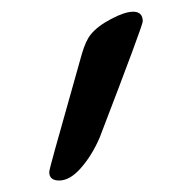

<svg xmlns="http://www.w3.org/2000/svg" viewBox="-20 -175 331 331"><path d="M151.9 62Q138.7 92.8 119.6 114.5Q100.6 136.2 82 136.2Q64.9 136.2 64.9 121.6Q64.9 118.2 74.7 83L121.1 -82Q127.9 -105 136.2 -115.2Q147.9 -129.9 171.6 -142.3Q195.3 -154.8 209.5 -154.8Q226.1 -154.8 226.1 -138.2Q226.1 -131.3 151.9 62Z"/></svg>

Font: SirinStencil
Style: Regular
Weight: 400
Designer: Olga Karpushina (okarpush@gmail.com)
Foundry: Cyreal (www.cyreal.org)
Version: Version 1.002